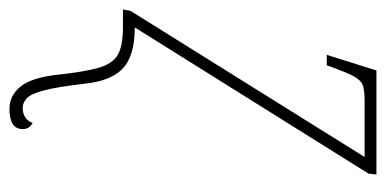

<svg xmlns="http://www.w3.org/2000/svg" viewBox="-234 -351 816 406"><g transform="rotate(90 174.0 -148.0)"><path d="M201 240Q173 240 154 216.5Q135 193 129 138Q123 82 114.5 52Q106 22 87 11Q68 0 28 0H-9L-6 -16L303 -511H184Q162 -511 151 -507Q140 -503 131.5 -486.5Q123 -470 109 -431H87L120 -536H340L338 -519L29 -25Q88 -25 115 -0.5Q142 24 148 81Q155 141 162.5 168.5Q170 196 179.5 204Q189 212 199 212Q223 212 231 191Q244 198 244 212Q244 240 201 240Z"/></g></svg>

Font: Noto Serif ExtraCondensed Thin
Style: Italic
Weight: 100
Width: 2
Italic angle: -12°
Designer: Monotype Design Team
Foundry: Monotype Imaging Inc.
Version: Version 2.013